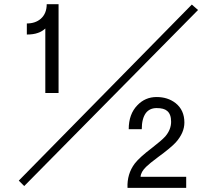

<svg xmlns="http://www.w3.org/2000/svg" viewBox="-20 -824 1040 933"><path d="M71.3 53.7 97.7 80.1 942.4 -775.4 912.1 -801.8ZM599.6 88.9H884.8V35.2H663.1Q664.1 11.7 690.4 -13.7Q706.1 -29.3 748 -60.5Q809.6 -105.5 834 -131.8Q876 -178.7 876 -228.5Q876 -289.1 833 -323.2Q794.9 -352.5 741.2 -352.5Q685.5 -352.5 647.5 -312.5Q605.5 -269.5 605.5 -196.3H668.9Q668.9 -247.1 688.5 -274.4Q707 -298.8 741.2 -298.8Q776.4 -298.8 792 -285.2Q811.5 -269.5 811.5 -232.4Q811.5 -194.3 783.2 -161.1Q765.6 -141.6 718.8 -105.5Q658.2 -59.6 634.8 -29.3Q596.7 21.5 599.6 88.9ZM200.2 -372.1H264.6V-803.7H207Q207 -757.8 177.7 -732.4Q151.4 -710 110.4 -710V-656.2Q142.6 -656.2 164.1 -664.1Q182.6 -669.9 200.2 -685.5Z"/></svg>

Font: DotumChe
Style: Regular
Weight: 400
Monospace: yes
Version: Version 2.21